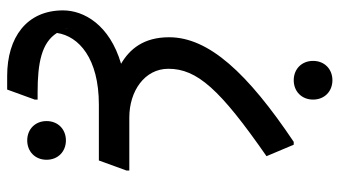

<svg xmlns="http://www.w3.org/2000/svg" viewBox="-226 -466 948 536"><g transform="rotate(90 248.0 -198.0)"><path d="M204 -544C235 -544 258 -566 258 -598C258 -630 235 -652 204 -652C173 -652 150 -630 150 -598C150 -566 173 -544 204 -544ZM308 -85C234 -85 172 -128 172 -194C172 -274 229 -338 416 -468L384 -544H376C184 -415 84 -307 84 -196C84 -125 117 -86 158 -62C49 -30 9 42 9 100C9 202 85 256 192 256H230L258 179V171H237C156 171 99 160 72 117C81 56 143 0 272 0H428L456 -77V-85ZM58 84 62 97C61 93 59 89 58 84ZM372 92C341 92 318 114 318 146C318 178 341 200 372 200C403 200 426 178 426 146C426 114 403 92 372 92Z"/></g></svg>

Font: Kufam Arabic Latin Roman Normal
Style: Regular
Weight: 400
Designer: Wael Morcos & Artur Schmal
Version: Version 1.200;PS 001.200;hotconv 1.0.88;makeotf.lib2.5.64775